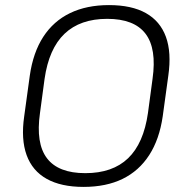

<svg xmlns="http://www.w3.org/2000/svg" viewBox="-20 -727 734 754"><path d="M308 7Q220 7 163.5 -24.5Q107 -56 84.5 -118Q62 -180 75 -270L97 -430Q110 -521 150 -582.5Q190 -644 255 -675.5Q320 -707 408 -707Q497 -707 553 -675.5Q609 -644 631.5 -582.5Q654 -521 641 -430L619 -270Q606 -180 566 -118Q526 -56 461.5 -24.5Q397 7 308 7ZM315 -47Q422 -47 483 -105.5Q544 -164 561 -283L579 -417Q596 -536 551.5 -594.5Q507 -653 401 -653Q295 -653 233.5 -594.5Q172 -536 155 -417L137 -283Q120 -164 164.5 -105.5Q209 -47 315 -47Z"/></svg>

Font: Pathway Extreme 8pt Thin
Style: Italic
Weight: 100
Italic angle: -8°
Designer: Eduardo Rodriguez Tunni
Foundry: Eduardo Rodriguez Tunni
Version: Version 1.000